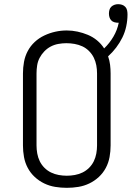

<svg xmlns="http://www.w3.org/2000/svg" viewBox="-20 -892 640 920"><path d="M300 8Q272 8 244.5 3.5Q217 -1 192 -13Q167 -25 146.5 -44Q126 -63 113 -87.5Q100 -112 95 -139.5Q90 -167 90 -195V-540Q90 -568 95 -595.5Q100 -623 113 -647.5Q126 -672 146.5 -691Q167 -710 192.5 -722Q218 -734 245 -740Q272 -746 300 -746Q326 -746 351.5 -740.5Q377 -735 401 -725Q425 -715 445 -698.5Q465 -682 479 -660Q505 -685 523.5 -716.5Q542 -748 549 -783Q548 -783 547 -783Q546 -783 546 -783Q537 -783 528 -785.5Q519 -788 513 -794.5Q507 -801 504.5 -809.5Q502 -818 502 -827Q502 -836 504.5 -845Q507 -854 513.5 -860Q520 -866 528.5 -869Q537 -872 546 -872Q556 -872 565 -869Q574 -866 580.5 -859Q587 -852 589 -842.5Q591 -833 591 -823Q591 -795 585 -766.5Q579 -738 566.5 -712.5Q554 -687 536.5 -664Q519 -641 498 -622Q505 -602 507.5 -581.5Q510 -561 510 -540V-195Q510 -167 505 -139.5Q500 -112 487 -87.5Q474 -63 453.5 -44Q433 -25 408 -13Q383 -1 355.5 3.5Q328 8 300 8ZM300 -50Q319 -50 338.5 -53.5Q358 -57 375.5 -65.5Q393 -74 407 -88Q421 -102 429.5 -119.5Q438 -137 441.5 -156.5Q445 -176 445 -195V-540Q445 -560 441.5 -579Q438 -598 429.5 -615.5Q421 -633 406.5 -647.5Q392 -662 374.5 -670Q357 -678 337.5 -681.5Q318 -685 298 -685Q279 -685 259.5 -681.5Q240 -678 223 -669Q206 -660 192.5 -646Q179 -632 170 -615Q161 -598 158 -578.5Q155 -559 155 -540V-195Q155 -176 158.5 -156.5Q162 -137 170.5 -119.5Q179 -102 193 -88Q207 -74 224.5 -65.5Q242 -57 261.5 -53.5Q281 -50 300 -50Z"/></svg>

Font: Iosevka Curly Slab LtEx
Style: Regular
Weight: 300
Width: 7
Monospace: yes
Designer: Belleve Invis
Foundry: Belleve Invis
Version: Version 11.1.0; ttfautohint (v1.8.3)